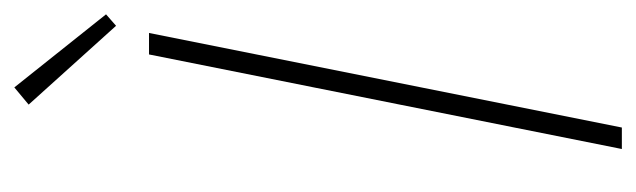

<svg xmlns="http://www.w3.org/2000/svg" viewBox="-330 -558 888 268"><g transform="rotate(-90 114.0 -424.0)"><path d="M212 -706 102 -828 126 -848 228 -720ZM40 0 172 -660H202L70 0Z"/></g></svg>

Font: TypoPRO Source Sans Pro
Style: Italic
Weight: 200
Italic angle: -11°
Designer: Paul D. Hunt
Foundry: Adobe Systems Incorporated
Version: Version 1.075;PS 2.000;hotconv 1.0.86;makeotf.lib2.5.63406